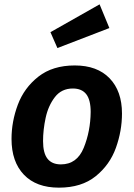

<svg xmlns="http://www.w3.org/2000/svg" viewBox="-20 -847 615 883"><path d="M33 -208Q33 -288 62 -365.5Q91 -443 156.5 -494.5Q222 -546 324 -546Q427 -546 484 -487Q541 -428 541 -325Q541 -245 513 -167Q485 -89 420 -36.5Q355 16 251 16Q147 16 90 -43.5Q33 -103 33 -208ZM397 -332Q397 -388 376.5 -414Q356 -440 315 -440Q263 -440 232.5 -400.5Q202 -361 190 -305.5Q178 -250 178 -198Q178 -143 198.5 -117Q219 -91 260 -91Q334 -91 365 -167Q396 -243 397 -332ZM483 -718 244 -626 212 -699 438 -827Z"/></svg>

Font: Fira Sans SemiBold
Style: Italic
Weight: 600
Italic angle: -8°
Designer: bBox Type GmbH & Carrois Corporate GbR & Edenspiekermann AG
Foundry: bBox Type GmbH & Carrois Corporate GbR & Edenspiekermann AG
Version: Version 4.301